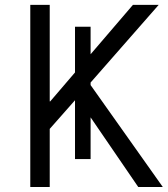

<svg xmlns="http://www.w3.org/2000/svg" viewBox="-20 -751 674 771"><path d="M101.6 0V-731.4H179.7V-343.8H181.6L513.7 -731.4H617.2L339.8 -415L633.8 0H535.2L290 -358.4L179.7 -233.4V0ZM281.2 -112.3V-643.6H343.8V-112.3Z"/></svg>

Font: Gothic A1
Style: Regular
Weight: 400
Designer: HanYang I&C Co.,Ltd.
Foundry: HanYang I&C Co.,Ltd.
Version: Version 2.50